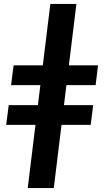

<svg xmlns="http://www.w3.org/2000/svg" viewBox="-20 -765 540 980"><path d="M49.5 -431.5H198.5L237 -745H370L331.5 -431.5H480.5L468 -330.5H319L306.5 -228.5H455.5L443 -127.5H294L254.5 195H121.5L161 -127.5H11.5L24.5 -228.5H173.5L186 -330.5H36.5Z"/></svg>

Font: Lato Heavy
Style: Italic
Weight: 800
Italic angle: -7°
Designer: Lukasz Dziedzic
Foundry: tyPoland Lukasz Dziedzic
Version: Version 2.007; 2014-02-27